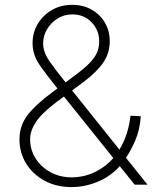

<svg xmlns="http://www.w3.org/2000/svg" viewBox="-20 -756 642 786"><path d="M273.1 9.9Q210.9 9.9 162.8 -16Q114.7 -41.9 87.2 -86.3Q59.7 -130.7 59.7 -185.7Q59.7 -241.1 92.3 -284.1Q125 -327.1 193.5 -377.8L215.2 -393.8Q168 -452.1 140.6 -492.5Q113.3 -533 113.3 -579.2Q113.3 -622.9 134.8 -658.6Q156.2 -694.2 192.8 -715.2Q229.4 -736.2 275.2 -736.2Q321 -736.2 355.6 -716.3Q390.3 -696.4 409.8 -662.6Q429.3 -628.9 429.3 -587Q429.3 -540.8 404.7 -503Q380 -465.2 328.1 -425.1L275.2 -385.7L468.8 -143.5Q505.3 -202.8 514.2 -282.3L556.5 -280.2Q552.2 -223.4 533.7 -181.1Q515.3 -138.8 495.7 -110.1L583.8 0H531.2L470.2 -76Q468 -73.5 465.9 -71Q430 -32.3 378 -11.2Q326 9.9 273.1 9.9ZM443.9 -109 241.8 -360.8 208.8 -336.3Q149.1 -290.8 126.2 -255.3Q103.3 -219.8 103.3 -185.7Q103.3 -143.1 125.4 -108Q147.4 -72.8 185.5 -51.7Q223.7 -30.5 272.4 -29.8Q324.6 -30.5 368.1 -51.3Q411.6 -72.1 443.9 -109ZM248.6 -418.7 299.7 -457Q344.1 -490.4 365.1 -519.7Q386 -549 386 -587Q386 -632.5 354.9 -664.8Q323.9 -697.1 275.9 -697.1Q243.3 -697.1 216.1 -680.4Q188.9 -663.7 172.8 -636.5Q156.6 -609.4 156.6 -578.5Q156.6 -543.3 180.9 -507.8Q205.3 -472.3 248.6 -418.7Z"/></svg>

Font: Inter UI Extra Light
Style: Regular
Weight: 200
Designer: Rasmus Andersson
Foundry: rsms
Version: 3.2;8d6f07862